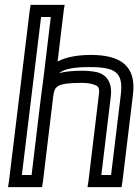

<svg xmlns="http://www.w3.org/2000/svg" viewBox="-20 -745 569 790"><path d="M354 -519C299 -519 251 -510 217 -492L242 -700L246 -725H221H131H106L102 -700L17 0L13 25H38H128H153L157 0L199 -349C202 -373 207 -383 219 -391C232 -399 261 -404 314 -404C335 -404 350 -402 363 -398C387 -391 391 -384 386 -349L344 0L340 25H365H455H480L484 0L527 -355C542 -474 476 -519 354 -519ZM149 -349 143 -300 110 -25H70L149 -675H189L159 -425L149 -349ZM348 -469C456 -469 488 -447 477 -355L437 -25H397L436 -349C442 -397 425 -434 383 -447C366 -451 344 -454 320 -454C281 -454 248 -451 223 -444C244 -461 282 -469 348 -469Z"/></svg>

Font: Gamestation Display Outline
Style: Italic
Weight: 400
Designer: Jonas Hecksher
Foundry: Jonas Hecksher, Playtypeª, e-types AS
Version: Version 1.003